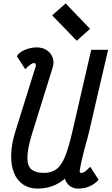

<svg xmlns="http://www.w3.org/2000/svg" viewBox="-20 -1092 654 1126"><path d="M288 -693 168 -308Q141 -220 140.5 -169.5Q140 -119 164.5 -98.5Q189 -78 237 -78Q283 -78 312 -100.5Q341 -123 362.5 -176.5Q384 -230 405 -323L515 -800H614L500 -309Q465 -158 389 -72Q313 14 201 14Q151 14 115.5 -10Q80 -34 62 -78.5Q44 -123 45.5 -185.5Q47 -248 71 -324L188 -698Q190 -702 190 -706Q190 -710 190 -712Q190 -717 187.5 -719.5Q185 -722 178 -722Q172 -722 161.5 -715.5Q151 -709 128 -686L79 -762Q90 -784 124.5 -799Q159 -814 196 -814Q230 -814 254.5 -797.5Q279 -781 289 -753.5Q299 -726 288 -693ZM405 -323 500 -309Q484 -250 473.5 -210Q463 -170 457.5 -144.5Q452 -119 450 -106Q448 -93 447.5 -89.5Q447 -86 447 -88Q447 -83 449.5 -80.5Q452 -78 459 -78Q465 -78 476 -84.5Q487 -91 509 -114L558 -38Q540 -16 509 -1Q478 14 441 14Q395 14 372 -20Q349 -54 360 -106ZM430 -853 286 -1002 365 -1072 508 -923Z"/></svg>

Font: Victor Mono Thin
Style: Italic
Weight: 100
Italic angle: -12°
Monospace: yes
Designer: Rune Bjørnerås
Version: Version 1.561;gftools[0.9.30]